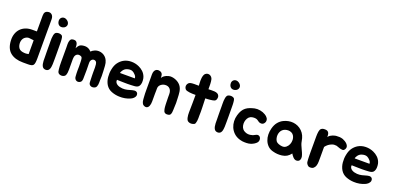

<svg xmlns="http://www.w3.org/2000/svg" viewBox="2 -1470 4963 2421"><g transform="rotate(20 2483.5 -259.0)"><path d="M352 -613Q371 -618 385.5 -614.5Q400 -611 410.5 -601Q421 -591 426.5 -576Q432 -561 432 -543Q433 -493 432.5 -465Q432 -437 432 -416V-109Q432 -55 432 -19Q432 17 428.5 39.5Q425 62 416.5 73Q408 84 391 88.5Q374 93 346.5 93Q319 93 278 93Q170 93 107.5 42Q45 -9 41 -120Q39 -168 53 -208Q67 -248 94.5 -276.5Q122 -305 162.5 -320.5Q203 -336 255 -335H310V-514Q310 -530 310 -545.5Q310 -561 313 -574.5Q316 -588 325 -598Q334 -608 352 -613ZM178 -58Q199 -29 254 -26Q265 -25 275 -25.5Q285 -26 293 -28Q302 -29 310 -31V-216Q275 -222 246.5 -223.5Q218 -225 190 -203Q175 -191 167 -172.5Q159 -154 158 -133.5Q157 -113 162 -93Q167 -73 178 -58Z M639 -293Q639 -265 639.5 -230Q640 -195 640 -157.5Q640 -120 640 -83.5Q640 -47 639 -16Q638 -1 636 16.5Q634 34 628 49Q622 64 609.5 73.5Q597 83 576 82Q545 80 531.5 55Q518 30 516 -15Q516 -38 515.5 -68Q515 -98 514.5 -129Q514 -160 514 -189.5Q514 -219 514 -243Q514 -257 513.5 -277Q513 -297 514 -318Q515 -339 519 -358.5Q523 -378 532 -391Q539 -399 552 -403.5Q565 -408 579.5 -408Q594 -408 607.5 -403Q621 -398 627 -389Q631 -383 633 -372Q635 -361 636.5 -347.5Q638 -334 638.5 -319.5Q639 -305 639 -293ZM601 -495Q570 -487 549.5 -501.5Q529 -516 524 -545Q520 -566 527 -582Q534 -598 548 -606.5Q562 -615 580 -614Q598 -613 616 -600Q633 -588 640.5 -572Q648 -556 645.5 -541Q643 -526 632 -513.5Q621 -501 601 -495Z M1269 -147Q1271 -115 1271 -86.5Q1271 -58 1269 -26Q1269 -14 1269 1Q1269 16 1267 30Q1265 44 1260 56Q1255 68 1245 75Q1233 83 1218 85.5Q1203 88 1190 84Q1177 80 1167.5 69Q1158 58 1157 38Q1154 -8 1154 -54Q1154 -77 1153.5 -98Q1153 -119 1154 -157Q1154 -176 1151 -200.5Q1148 -225 1136 -235Q1127 -243 1116 -244.5Q1105 -246 1094.5 -242Q1084 -238 1076 -227.5Q1068 -217 1065 -201Q1065 -188 1064.5 -174.5Q1064 -161 1065 -149Q1066 -117 1066 -88.5Q1066 -60 1065 -28Q1064 -15 1064.5 0Q1065 15 1064 29.5Q1063 44 1058.5 56Q1054 68 1043 75Q1031 83 1017.5 84.5Q1004 86 992.5 80.5Q981 75 972.5 63Q964 51 963 31Q961 8 960.5 -11.5Q960 -31 960 -53Q960 -76 961 -100.5Q962 -125 960 -148Q960 -155 959.5 -164.5Q959 -174 958.5 -184Q958 -194 956.5 -203.5Q955 -213 952 -219Q944 -233 923.5 -237Q903 -241 889 -234Q875 -227 868 -216Q861 -205 858 -192Q855 -179 855 -164.5Q855 -150 855 -137Q855 -72 855.5 -24.5Q856 23 845 52Q840 67 824.5 75Q809 83 791.5 83Q774 83 759 75Q744 67 739 50Q736 39 733.5 18.5Q731 -2 730 -27Q729 -52 729 -77.5Q729 -103 729 -124V-268Q728 -291 728 -318Q728 -345 736 -367Q743 -386 758 -391.5Q773 -397 789 -396Q807 -396 817.5 -386.5Q828 -377 833 -363.5Q838 -350 839 -333.5Q840 -317 841 -302Q852 -327 867.5 -343.5Q883 -360 912 -365Q986 -379 1030 -327Q1050 -347 1081 -360Q1105 -369 1130 -368.5Q1155 -368 1177.5 -359Q1200 -350 1218.5 -333Q1237 -316 1248 -292Q1263 -260 1265 -221Q1267 -182 1269 -147Z M1697 -51Q1709 -54 1721.5 -55Q1734 -56 1744.5 -52Q1755 -48 1762 -38.5Q1769 -29 1769 -12Q1769 0 1763 11Q1757 22 1748 31Q1739 40 1728 46.5Q1717 53 1707 57Q1678 70 1640.5 77Q1603 84 1563 82Q1509 80 1459.5 60.5Q1410 41 1382 -4Q1356 -48 1351 -102Q1346 -156 1356 -204Q1367 -262 1393.5 -298.5Q1420 -335 1457 -357Q1502 -383 1558 -384Q1614 -385 1665 -362Q1699 -347 1726 -321.5Q1753 -296 1767 -260Q1771 -251 1773.5 -238Q1776 -225 1777 -210.5Q1778 -196 1777 -182Q1776 -168 1772 -157Q1766 -139 1757 -129Q1748 -119 1734 -114Q1720 -109 1700.5 -107.5Q1681 -106 1654 -105Q1630 -104 1609 -104Q1588 -104 1566 -104.5Q1544 -105 1520.5 -105.5Q1497 -106 1468 -107Q1465 -87 1473.5 -72.5Q1482 -58 1497 -48.5Q1512 -39 1531 -34Q1550 -29 1568 -28Q1602 -26 1633 -33.5Q1664 -41 1697 -51ZM1654 -245Q1635 -267 1614 -277Q1598 -284 1580.5 -283.5Q1563 -283 1547 -278Q1518 -271 1498 -248Q1496 -246 1491 -238.5Q1486 -231 1481.5 -223Q1477 -215 1475 -208Q1473 -201 1477 -201H1673Q1672 -215 1668 -224.5Q1664 -234 1654 -245Z M1859 -271Q1859 -294 1858.5 -320Q1858 -346 1867 -367Q1875 -386 1893.5 -394.5Q1912 -403 1930 -398Q1948 -395 1958 -387Q1968 -379 1972.5 -368.5Q1977 -358 1978 -344.5Q1979 -331 1980 -318Q1990 -336 2005 -347Q2020 -358 2036 -365Q2052 -372 2066.5 -375Q2081 -378 2089 -378Q2127 -378 2164.5 -361.5Q2202 -345 2227 -315Q2241 -297 2248.5 -277.5Q2256 -258 2259.5 -237Q2263 -216 2264 -194.5Q2265 -173 2266 -151Q2271 -87 2266 -24Q2265 -11 2265 6Q2265 23 2262.5 39.5Q2260 56 2253.5 68.5Q2247 81 2232 84Q2211 89 2197.5 86.5Q2184 84 2176 77Q2168 70 2164 59Q2160 48 2157 34Q2155 23 2153.5 8.5Q2152 -6 2151.5 -21Q2151 -36 2150.5 -50.5Q2150 -65 2150 -77Q2150 -96 2149 -119Q2148 -142 2149 -162Q2149 -209 2124.5 -233.5Q2100 -258 2058 -254Q2026 -250 2002 -228.5Q1978 -207 1979 -173Q1979 -160 1979 -149Q1979 -138 1978.5 -127Q1978 -116 1978 -103Q1978 -90 1978 -74Q1978 -41 1978 -4.5Q1978 32 1969 55Q1961 79 1942 88Q1923 97 1897 83Q1886 77 1879.5 66.5Q1873 56 1869.5 44Q1866 32 1865 19.5Q1864 7 1863 -4Q1860 -37 1859.5 -65.5Q1859 -94 1859 -127Z M2736 -355Q2744 -336 2737.5 -313Q2731 -290 2714 -283Q2705 -279 2690 -276.5Q2675 -274 2657.5 -272Q2640 -270 2623 -269Q2606 -268 2594 -268Q2595 -238 2596 -206.5Q2597 -175 2598 -145Q2599 -115 2599 -87.5Q2599 -60 2598 -38Q2598 -23 2598 -3.5Q2598 16 2595.5 34Q2593 52 2588 65.5Q2583 79 2573 83Q2542 96 2516.5 90.5Q2491 85 2480 69Q2472 56 2468 38.5Q2464 21 2462.5 2.5Q2461 -16 2461.5 -33.5Q2462 -51 2462 -64Q2463 -106 2463.5 -159.5Q2464 -213 2464 -267H2449Q2437 -267 2418.5 -267.5Q2400 -268 2381.5 -270.5Q2363 -273 2347 -277.5Q2331 -282 2324 -291Q2313 -304 2310.5 -319Q2308 -334 2312.5 -347.5Q2317 -361 2327 -371.5Q2337 -382 2350 -385Q2368 -390 2401 -390.5Q2434 -391 2463 -390Q2462 -400 2462 -409.5Q2462 -419 2461 -428Q2460 -440 2460 -458.5Q2460 -477 2462.5 -495.5Q2465 -514 2471 -530.5Q2477 -547 2488 -556Q2503 -568 2518.5 -569.5Q2534 -571 2547.5 -565Q2561 -559 2570.5 -547.5Q2580 -536 2584 -522Q2587 -510 2589 -493.5Q2591 -477 2591.5 -459Q2592 -441 2592 -423Q2592 -405 2592 -390H2602Q2617 -390 2637 -391Q2657 -392 2676.5 -390Q2696 -388 2712 -380.5Q2728 -373 2736 -355Z M2947 -293Q2947 -265 2947.5 -230Q2948 -195 2948 -157.5Q2948 -120 2948 -83.5Q2948 -47 2947 -16Q2946 -1 2944 16.5Q2942 34 2936 49Q2930 64 2917.5 73.5Q2905 83 2884 82Q2853 80 2839.5 55Q2826 30 2824 -15Q2824 -38 2823.5 -68Q2823 -98 2822.5 -129Q2822 -160 2822 -189.5Q2822 -219 2822 -243Q2822 -257 2821.5 -277Q2821 -297 2822 -318Q2823 -339 2827 -358.5Q2831 -378 2840 -391Q2847 -399 2860 -403.5Q2873 -408 2887.5 -408Q2902 -408 2915.5 -403Q2929 -398 2935 -389Q2939 -383 2941 -372Q2943 -361 2944.5 -347.5Q2946 -334 2946.5 -319.5Q2947 -305 2947 -293ZM2909 -495Q2878 -487 2857.5 -501.5Q2837 -516 2832 -545Q2828 -566 2835 -582Q2842 -598 2856 -606.5Q2870 -615 2888 -614Q2906 -613 2924 -600Q2941 -588 2948.5 -572Q2956 -556 2953.5 -541Q2951 -526 2940 -513.5Q2929 -501 2909 -495Z M3407 -299Q3415 -285 3415.5 -269Q3416 -253 3408 -239Q3399 -221 3382.5 -214.5Q3366 -208 3346 -213Q3337 -215 3330 -220Q3323 -225 3315.5 -230.5Q3308 -236 3298.5 -241Q3289 -246 3274 -248Q3259 -250 3241.5 -248Q3224 -246 3210 -240Q3188 -229 3175 -206.5Q3162 -184 3158 -158.5Q3154 -133 3159.5 -107Q3165 -81 3181 -63Q3193 -49 3212.5 -40Q3232 -31 3250 -29Q3267 -27 3284 -29.5Q3301 -32 3317 -37Q3329 -42 3344 -50.5Q3359 -59 3373 -61Q3391 -61 3401 -51.5Q3411 -42 3415 -28.5Q3419 -15 3416.5 0Q3414 15 3405 26Q3393 41 3371 54.5Q3349 68 3329 74Q3305 82 3275.5 83Q3246 84 3220 81Q3208 79 3195 76Q3182 73 3170 69Q3126 53 3096.5 23.5Q3067 -6 3051.5 -43Q3036 -80 3034 -122Q3032 -164 3044 -205Q3055 -244 3071.5 -271Q3088 -298 3110.5 -315.5Q3133 -333 3161 -343.5Q3189 -354 3223 -362Q3258 -369 3297 -362Q3336 -355 3367 -336Q3391 -323 3407 -299Z M3614 -335Q3644 -350 3677 -356.5Q3710 -363 3742.5 -359.5Q3775 -356 3805 -342.5Q3835 -329 3861 -304Q3887 -278 3901 -247Q3915 -216 3921 -178Q3925 -152 3934 -130Q3943 -108 3953.5 -86Q3964 -64 3973.5 -42Q3983 -20 3989 4Q3994 27 3985.5 48.5Q3977 70 3951 75Q3936 78 3922.5 72.5Q3909 67 3898 56.5Q3887 46 3878.5 33.5Q3870 21 3863 10Q3840 40 3813 56.5Q3786 73 3748 78Q3716 82 3687 80Q3658 78 3625 69Q3582 58 3554.5 30.5Q3527 3 3512.5 -33.5Q3498 -70 3497 -112Q3496 -154 3507 -195Q3521 -249 3549 -283Q3577 -317 3614 -335ZM3639 -218Q3625 -204 3617 -185Q3609 -166 3607.5 -145Q3606 -124 3611 -103Q3616 -82 3627 -66Q3637 -52 3661 -42.5Q3685 -33 3711 -31Q3741 -29 3763.5 -47Q3786 -65 3797.5 -92.5Q3809 -120 3808 -151.5Q3807 -183 3791 -209Q3779 -228 3759.5 -237Q3740 -246 3718 -246.5Q3696 -247 3674.5 -239.5Q3653 -232 3639 -218Z M4073 -268Q4073 -280 4073 -295.5Q4073 -311 4074 -327.5Q4075 -344 4077.5 -359.5Q4080 -375 4085 -387Q4093 -405 4110 -411.5Q4127 -418 4147 -417Q4168 -417 4180 -410Q4192 -403 4198 -391.5Q4204 -380 4205.5 -365.5Q4207 -351 4207 -335Q4216 -351 4231.5 -361Q4247 -371 4263 -377Q4279 -383 4292 -385.5Q4305 -388 4307 -388Q4332 -390 4352.5 -389Q4373 -388 4398 -380Q4414 -374 4431 -363.5Q4448 -353 4461 -339Q4474 -325 4478.5 -308.5Q4483 -292 4474 -274Q4460 -249 4443 -249.5Q4426 -250 4406 -255Q4395 -257 4380 -264Q4365 -271 4354 -273Q4320 -278 4294 -268Q4268 -258 4249 -244Q4227 -227 4211 -205V-61Q4211 -34 4210.5 -5Q4210 24 4202.5 47.5Q4195 71 4177.5 85.5Q4160 100 4127 98Q4109 97 4095 80.5Q4081 64 4078 48Q4076 33 4075 12Q4074 -9 4073.5 -32Q4073 -55 4073 -78.5Q4073 -102 4073 -122Z M4846 -51Q4858 -54 4870.5 -55Q4883 -56 4893.5 -52Q4904 -48 4911 -38.5Q4918 -29 4918 -12Q4918 0 4912 11Q4906 22 4897 31Q4888 40 4877 46.5Q4866 53 4856 57Q4827 70 4789.5 77Q4752 84 4712 82Q4658 80 4608.5 60.5Q4559 41 4531 -4Q4505 -48 4500 -102Q4495 -156 4505 -204Q4516 -262 4542.5 -298.5Q4569 -335 4606 -357Q4651 -383 4707 -384Q4763 -385 4814 -362Q4848 -347 4875 -321.5Q4902 -296 4916 -260Q4920 -251 4922.5 -238Q4925 -225 4926 -210.5Q4927 -196 4926 -182Q4925 -168 4921 -157Q4915 -139 4906 -129Q4897 -119 4883 -114Q4869 -109 4849.5 -107.5Q4830 -106 4803 -105Q4779 -104 4758 -104Q4737 -104 4715 -104.5Q4693 -105 4669.5 -105.5Q4646 -106 4617 -107Q4614 -87 4622.5 -72.5Q4631 -58 4646 -48.5Q4661 -39 4680 -34Q4699 -29 4717 -28Q4751 -26 4782 -33.5Q4813 -41 4846 -51ZM4803 -245Q4784 -267 4763 -277Q4747 -284 4729.5 -283.5Q4712 -283 4696 -278Q4667 -271 4647 -248Q4645 -246 4640 -238.5Q4635 -231 4630.5 -223Q4626 -215 4624 -208Q4622 -201 4626 -201H4822Q4821 -215 4817 -224.5Q4813 -234 4803 -245Z"/></g></svg>

Font: BM JUA 
Style: Regular
Weight: 400
Designer: BONGJIN KIM, JAEHYUN KEUM, JUHEE TAE
Foundry: WOOWA BROTHERS Corporation.
Version: Version 1.000